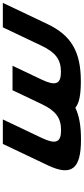

<svg xmlns="http://www.w3.org/2000/svg" viewBox="371 -962 605 1388"><g transform="rotate(-90 674.0 -267.5)"><path d="M505.1 -550H328.1L174 -226C92.3 -54 145.4 15 358.7 15C458.4 15 531.3 2.3 589.6 -25.9C621.4 1.6 682 14 780.6 14C993.8 14 1112.6 -55 1194.3 -227L1347.9 -550H1170.9L1037.8 -270C989.8 -169 938.6 -130 849 -130C759.5 -130 745.3 -169 793.4 -270L893.2 -480H716.2L615.9 -269C567.9 -168 516.7 -129 427.1 -129C337.6 -129 323.5 -168 371.5 -269Z"/></g></svg>

Font: Hussar
Style: BdSuprExtOblFive
Weight: 700
Foundry: Cannot Into Space Fonts
Version: Version 2.00